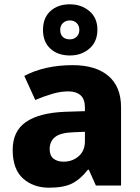

<svg xmlns="http://www.w3.org/2000/svg" viewBox="-20 -863 653 893"><path d="M318 -560Q425 -560 484 -510Q543 -460 543 -364V0H426L393 -74H389Q354 -29 315 -9.5Q276 10 208 10Q135 10 87 -33Q39 -76 39 -166Q39 -253 100.5 -295.5Q162 -338 281 -343L375 -346V-362Q375 -402 354.5 -420Q334 -438 298 -438Q262 -438 223 -426.5Q184 -415 144 -398L93 -510Q138 -534 195 -547Q252 -560 318 -560ZM324 -248Q261 -246 236 -225.5Q211 -205 211 -170Q211 -139 229 -125Q247 -111 275 -111Q317 -111 346 -136.5Q375 -162 375 -206V-250ZM305 -605Q249 -605 214.5 -636.5Q180 -668 180 -724Q180 -780 214.5 -811.5Q249 -843 305 -843Q358 -843 395.5 -811.5Q433 -780 433 -725Q433 -669 396 -637Q359 -605 305 -605ZM305 -680Q324 -680 336.5 -692Q349 -704 349 -724Q349 -744 336.5 -756Q324 -768 305 -768Q286 -768 273 -756Q260 -744 260 -724Q260 -704 271.5 -692Q283 -680 305 -680Z"/></svg>

Font: Noto Sans Bengali ExtraBold
Style: Regular
Weight: 800
Designer: Jelle Bosma - Monotype Design Team
Foundry: Monotype Imaging Inc.
Version: Version 2.003; ttfautohint (v1.8.4.7-5d5b)